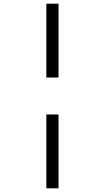

<svg xmlns="http://www.w3.org/2000/svg" viewBox="-20 -780 548 1040"><path d="M231 -760H297V-360H231ZM231 -160H297V240H231Z"/></svg>

Font: Noto Serif Narrow
Style: Bold Italic
Weight: 700
Width: 4
Italic angle: -12°
Designer: Monotype Design Team
Foundry: Monotype Imaging Inc.
Version: Version 1.001